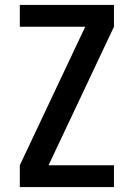

<svg xmlns="http://www.w3.org/2000/svg" viewBox="-20 -755 540 775"><path d="M60 0V-88L324 -647H60V-735H440V-647L176 -88H440V0Z"/></svg>

Font: iosevka_custom_sans_ss08 SmBd
Style: Regular
Weight: 600
Designer: Belleve Invis
Foundry: Belleve Invis
Version: Version 10.3.0; ttfautohint (v1.8.3)